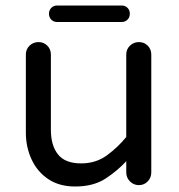

<svg xmlns="http://www.w3.org/2000/svg" viewBox="-20 -668 649 698"><path d="M253 10Q196 10 156 -16.5Q116 -43 95 -88Q74 -133 74 -186V-470Q74 -489 87.5 -502Q101 -515 120 -515Q139 -515 152 -502Q165 -489 165 -470V-196Q165 -139 191 -106.5Q217 -74 275 -74Q329 -74 369 -103.5Q409 -133 439 -170V-470Q439 -489 452.5 -502Q466 -515 485 -515Q504 -515 517 -502Q530 -489 530 -470V-41Q530 -22 517 -8.5Q504 5 485 5Q466 5 452.5 -8.5Q439 -22 439 -41V-82Q408 -48 364 -19Q320 10 253 10ZM188 -588Q175 -588 166.5 -596.5Q158 -605 158 -618Q158 -631 166.5 -639.5Q175 -648 188 -648H422Q435 -648 443.5 -639.5Q452 -631 452 -618Q452 -605 443.5 -596.5Q435 -588 422 -588Z"/></svg>

Font: Varela Round
Style: Regular
Weight: 400
Designer: Joe Prince, Avraham Cornfeld
Foundry: Joe Prince, Avraham Cornfeld
Version: Version 3.010; ttfautohint (v1.8.4.7-5d5b)